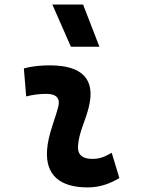

<svg xmlns="http://www.w3.org/2000/svg" viewBox="-20 -815 626 845"><path d="M471.7 -142.6C438 -123 417.5 -115.7 385.3 -115.7C342.3 -115.7 320.8 -134.8 323.2 -172.4C327.6 -234.9 356 -281.2 371.1 -345.2C400.4 -465.3 343.3 -527.3 200.2 -527.3C161.6 -527.3 123 -524.4 85 -513.7L95.2 -390.6C125 -398.4 154.8 -401.9 184.6 -401.9C228 -401.9 246.1 -382.3 236.3 -345.2C222.2 -288.1 191.4 -222.7 187 -153.3C180.2 -46.4 241.2 9.8 366.2 9.8C423.3 9.8 465.3 -8.3 505.4 -31.2ZM292 -609.4H417.5L345.7 -794.9H210.4Z"/></svg>

Font: Cascadia Mono PL
Style: Bold Italic
Weight: 700
Italic angle: -10°
Monospace: yes
Designer: Aaron Bell
Foundry: Saja Typeworks
Version: Version 2404.023